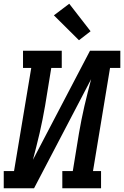

<svg xmlns="http://www.w3.org/2000/svg" viewBox="-27 -1006 663 1026"><path d="M-7 0V-92H48L140 -643H96V-735H303V-643H247L214 -441Q208 -405 200.5 -368.5Q193 -332 185 -296Q177 -260 167.5 -224Q158 -188 149 -152L454 -735H616V-643H561L470 -92H513V0H306V-92H362L395 -294Q401 -330 408.5 -366.5Q416 -403 424 -439Q432 -475 441.5 -511Q451 -547 460 -583L155 0ZM395 -791 261 -924 343 -986 457 -839Z"/></svg>

Font: Iosevka Slab Semibold Extended
Style: Italic
Weight: 600
Width: 7
Italic angle: -9°
Monospace: yes
Designer: Belleve Invis
Foundry: Belleve Invis
Version: Version 11.1.0; ttfautohint (v1.8.3)